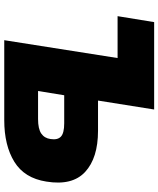

<svg xmlns="http://www.w3.org/2000/svg" viewBox="59 -804 745 903"><g transform="rotate(90 431.5 -352.5)"><path d="M169 0 253 -533H56L84 -705H495L453 -441H595Q723 -441 788.5 -380.5Q854 -320 834 -198Q818 -95 741 -47.5Q664 0 545 0ZM408 -159H540Q586 -159 608 -174Q630 -189 634 -218Q639 -251 622.5 -266.5Q606 -282 560 -282H428Z"/></g></svg>

Font: Winston Black
Style: Italic
Weight: 900
Italic angle: -9°
Designer: Original fonts by Vernon Adams / Changes by Cristiano Sobral
Foundry: VOriginal fonts by Vernon Adams / Changes by Cristiano Sobral
Version: Version 2.503;July 17, 2020;FontCreator 13.0.0.2655 64-bit